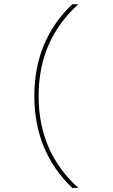

<svg xmlns="http://www.w3.org/2000/svg" viewBox="-20 -790 540 920"><path d="M326.2 -769.5H355.5Q165 -598.6 165 -329.6Q165 -60.5 355.5 110.4H326.2Q144.5 -63.5 144.5 -330.1Q144.5 -596.7 326.2 -769.5Z"/></svg>

Font: Mgen+ 1m thin
Style: Regular
Weight: 100
Designer: [Source Han Sans]
Ryoko NISHIZUKA  (kana & ideographs); Paul D. Hunt (Latin, Greek & Cyrillic); Wenlong ZHANG  (bopomofo
Version: Version 1.059.20150602